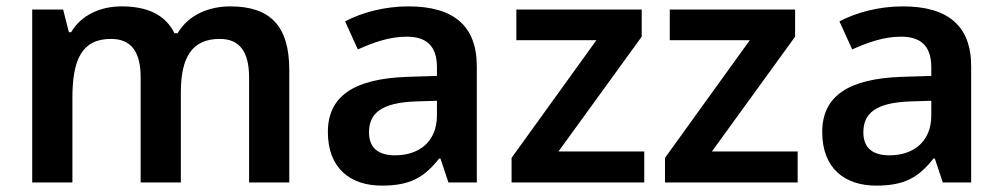

<svg xmlns="http://www.w3.org/2000/svg" viewBox="-20 -572 3142 602"><path d="M702 -552C636 -552 571 -526 537 -468H527C498 -526 442 -552 361 -552C298 -552 236 -527 203 -471H196L178 -542H81V0H207V-265C207 -384 236 -450 328 -450C392 -450 421 -409 421 -329V0H547V-282C547 -391 581 -450 669 -450C732 -450 761 -409 761 -329V0H887V-353C887 -493 825 -552 702 -552Z M1261 -552C1186 -552 1115 -533 1062 -505L1102 -417C1151 -439 1201 -457 1255 -457C1315 -457 1350 -430 1350 -361V-334L1256 -331C1089 -325 1008 -270 1008 -158C1008 -43 1080 10 1177 10C1267 10 1310 -16 1357 -75H1361L1386 0H1475V-364C1475 -492 1401 -552 1261 -552ZM1284 -254 1350 -256V-210C1350 -127 1293 -85 1219 -85C1170 -85 1137 -105 1137 -157C1137 -215 1173 -250 1284 -254Z M2000 0V-97H1731L1992 -457V-542H1599V-446H1850L1584 -77V0Z M2481 0V-97H2212L2473 -457V-542H2080V-446H2331L2065 -77V0Z M2811 -552C2736 -552 2665 -533 2612 -505L2652 -417C2701 -439 2751 -457 2805 -457C2865 -457 2900 -430 2900 -361V-334L2806 -331C2639 -325 2558 -270 2558 -158C2558 -43 2630 10 2727 10C2817 10 2860 -16 2907 -75H2911L2936 0H3025V-364C3025 -492 2951 -552 2811 -552ZM2834 -254 2900 -256V-210C2900 -127 2843 -85 2769 -85C2720 -85 2687 -105 2687 -157C2687 -215 2723 -250 2834 -254Z"/></svg>

Font: Noto Sans Arabic SemBd
Style: Regular
Weight: 600
Designer: Monotype Design Team, Nadine Chahine, Nizar Qandah and Khaled Hosny
Foundry: Monotype Imaging Inc.
Version: Version 2.012